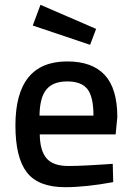

<svg xmlns="http://www.w3.org/2000/svg" viewBox="-20 -766 547 797"><path d="M264 -77Q299 -77 345 -79.5Q391 -82 420 -84L448 -86L450 -10Q336 11 250 11Q139 11 91.5 -50.5Q44 -112 44 -245Q44 -511 259 -511Q363 -511 415 -454.5Q467 -398 467 -280L460 -208H145Q146 -141 173 -109Q200 -77 264 -77ZM144 -286H368Q368 -364 343 -396Q318 -428 259 -428Q200 -428 172.5 -394.5Q145 -361 144 -286ZM148 -746 379 -646 354 -580 116 -660Z"/></svg>

Font: TitilliumText
Style: Medium
Weight: 500
Designer: Accademia di Belle Arti di Urbino and others
Foundry: Accademia di Belle Arti di Urbino and others.
Version: Version 60.001